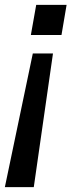

<svg xmlns="http://www.w3.org/2000/svg" viewBox="-53 -520 318 790"><path d="M-33 250 82 -300H165L86 250ZM96 -500H221L200 -376H74Z"/></svg>

Font: Cabin
Style: Bold Italic
Weight: 700
Designer: Pablo Impallari
Foundry: Pablo Impallari. www.impallari.com Igino Marini. www.ikern.com
Version: Version 1.005